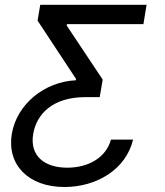

<svg xmlns="http://www.w3.org/2000/svg" viewBox="-20 -565 667 777"><path d="M518.5 0H429C408.7 73.9 336.6 113.6 252.1 113.6C161.9 113.6 99.4 67.5 114.3 -22.7C127.5 -101.2 190.7 -171.9 325.3 -171.9H383.5L395.6 -242.9L250 -461.6L250.7 -467.3H560.4L573.2 -545.5H142.8L132.1 -481.5L287.6 -245.7L286.9 -240.1C160.5 -234.4 47.9 -143.8 27.7 -22.7C7.5 101.6 94.8 191.8 240.8 191.8C370.4 191.8 489.7 121.1 518.5 0Z"/></svg>

Font: Magic Ui Pro
Style: Italic
Weight: 400
Italic angle: -9.39999°
Designer: Stefan Endress, Andreas Faust
Version: Version 1.000;FEAKit 1.0